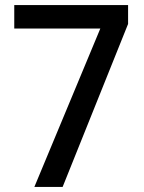

<svg xmlns="http://www.w3.org/2000/svg" viewBox="-20 -734 564 754"><path d="M115 0 374 -622H36V-714H483V-640L226 0Z"/></svg>

Font: Noto Sans Ethiopic SemiCondensed Medium
Style: Regular
Weight: 500
Width: 4
Designer: Monotype Design Team
Foundry: Monotype Imaging Inc.
Version: Version 2.102; ttfautohint (v1.8.4.7-5d5b)